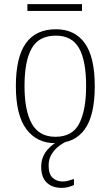

<svg xmlns="http://www.w3.org/2000/svg" viewBox="-20 -685 537 932"><path d="M248 10Q159 10 108 -58Q57 -126 57 -267Q57 -407 105.5 -475Q154 -543 252 -543Q343 -543 391.5 -475.5Q440 -408 440 -267Q440 -125 391.5 -57.5Q343 10 248 10ZM249 -21Q332 -21 365 -86Q398 -151 398 -267Q398 -391 363.5 -451.5Q329 -512 251 -512Q169 -512 134 -450.5Q99 -389 99 -267Q99 -148 134.5 -84.5Q170 -21 249 -21ZM113 -632V-665H378V-632ZM280 227Q233 227 206.5 201Q180 175 180 125Q180 78 208.5 44Q237 10 269 0H308Q289 7 268 22.5Q247 38 231.5 62Q216 86 216 118Q216 161 236 178.5Q256 196 283 196Q297 196 309 193Q321 190 339 184V213Q309 227 280 227Z"/></svg>

Font: Noto Serif SemiCondensed ExtraLight
Style: Regular
Weight: 200
Width: 4
Designer: Monotype Design Team
Foundry: Monotype Imaging Inc.
Version: Version 2.014